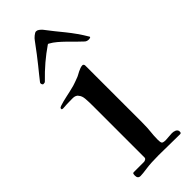

<svg xmlns="http://www.w3.org/2000/svg" viewBox="-231 -719 758 758"><g transform="rotate(-45 148.0 -340.0)"><path d="M34.2 -9.3Q34.2 -11.7 34.9 -16.8Q35.6 -22 41 -22H97.7Q102.1 -22 106.9 -24.9Q111.8 -27.8 111.8 -32.7V-321.8Q111.8 -344.7 110.4 -361.8Q108.9 -378.9 101.1 -387.7Q97.7 -393.1 94.5 -394.5Q91.3 -396 89.4 -397Q86.9 -397.9 84.2 -398.4Q81.5 -398.9 78.1 -398.9H67.9Q58.1 -398.9 44.4 -398.4Q30.8 -397.9 21.5 -397Q19.5 -397 17.1 -397.7Q14.6 -398.4 14.6 -400.4Q14.6 -405.8 16.8 -406.7Q19 -407.7 22.5 -409.7Q41.5 -416 64 -420.7Q86.4 -425.3 106.9 -430.7Q108.4 -430.7 113.5 -432.4Q118.7 -434.1 124.3 -436Q129.9 -438 135.3 -439.9Q140.6 -441.9 143.1 -442.9Q149.4 -444.8 156 -448.5Q162.6 -452.1 169.4 -455.6Q176.3 -459 182.9 -461.4Q189.5 -463.9 196.3 -463.9Q198.7 -463.9 200.9 -461.4Q203.1 -459 203.1 -454.6V-137.7Q203.1 -120.1 202.4 -108.6Q201.7 -97.2 200.7 -87.6Q199.7 -78.1 199 -68.6Q198.2 -59.1 198.2 -45.4Q198.2 -31.2 201.4 -26.6Q204.6 -22 220.2 -22Q225.6 -22 236.8 -23.2Q248 -24.4 255.9 -24.4Q259.8 -24.4 264.4 -23.7Q269 -22.9 273.2 -21Q277.3 -19 280 -15.6Q282.7 -12.2 282.7 -6.8Q282.7 -3.4 281.5 -1Q280.3 1.5 275.9 1.5Q240.2 1.5 211.7 0.7Q183.1 0 157.7 0Q114.3 0 87.4 3.9Q60.5 7.8 49.3 7.8Q34.2 7.8 34.2 -9.3ZM295.9 -523.4Q296.4 -522.9 296.4 -522Q296.4 -519.5 292.5 -518.6Q288.6 -517.6 286.6 -517.6Q275.4 -517.6 269 -523.4Q254.9 -536.1 241.9 -549.3Q229 -562.5 216.3 -575Q203.6 -587.4 190.4 -598.6Q177.2 -609.9 162.1 -618.2Q160.2 -619.1 159.7 -619.1Q159.2 -619.1 157.2 -618.2Q127.9 -598.1 100.3 -574.7Q72.8 -551.3 45.9 -523.4Q43.5 -521 41 -520.5Q38.6 -520 34.2 -520Q32.2 -520 30.3 -523.2Q28.3 -526.4 28.3 -529.8Q28.3 -531.7 29.3 -533.7Q39.6 -546.9 49.8 -559.6Q60.1 -572.3 72.3 -587.4Q84.5 -602.5 99.1 -621.6Q113.8 -640.6 132.3 -666Q134.3 -668.9 137.9 -672.9Q141.6 -676.8 145.5 -679.9Q149.4 -683.1 153.6 -685.5Q157.7 -688 160.6 -688Q167.5 -688 173.3 -683.6Q179.2 -679.2 184.6 -673.3Q198.7 -654.3 212.9 -637Q227.1 -619.6 241.2 -602.1Q255.4 -584.5 269 -565.2Q282.7 -545.9 295.9 -523.4Z"/></g></svg>

Font: IM FELL French Canon
Style: Regular
Weight: 400
Designer: Igino Marini
Foundry: Igino Marini,
Version: 3.00